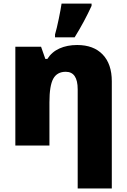

<svg xmlns="http://www.w3.org/2000/svg" viewBox="-20 -815 710 1075"><path d="M415 240.2V-314.9Q415 -413.1 348.1 -413.1Q299.8 -413.1 278.3 -374.5Q256.8 -335.9 256.8 -242.2V0H65.9V-553.2H210L233.9 -484.9H245.1Q269.5 -523.9 312.7 -543.5Q356 -563 412.1 -563Q503.9 -563 554.9 -509.8Q606 -456.5 606 -359.9V240.2ZM288.1 -622.1Q297.9 -655.3 309.1 -709.7Q320.3 -764.2 324.7 -794.9H492.7V-782.2Q452.6 -694.3 397.9 -606H288.1Z"/></svg>

Font: Open Sans ExtBd
Style: Bold
Weight: 800
Foundry: Ascender Corporation
Version: Version 1.10